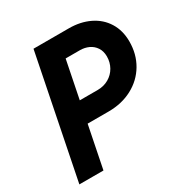

<svg xmlns="http://www.w3.org/2000/svg" viewBox="-166 -852 944 984"><g transform="rotate(-30 305.5 -360.0)"><path d="M167 -719.7H376Q444.3 -719.7 497.8 -693.8Q551.3 -668 581.3 -619.6Q611.3 -571.3 611.3 -506.3Q611.3 -432.1 576.7 -373.3Q542 -314.5 480 -281.5Q418 -248.5 339.4 -248.5H215.3L165.5 0H22.9ZM346.7 -372.1Q382.3 -372.1 411.4 -388.7Q440.4 -405.3 456.8 -434.1Q473.1 -462.9 473.1 -498Q473.1 -528.8 458.7 -550.5Q444.3 -572.3 420.7 -583.3Q397 -594.2 368.7 -594.2H284.7L240.2 -372.1Z"/></g></svg>

Font: Reddit Sans Chocolate
Style: Bold Italic
Weight: 700
Italic angle: -11.25°
Designer: Stephen Hutchings
Version: Version 1.013